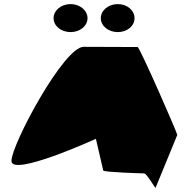

<svg xmlns="http://www.w3.org/2000/svg" viewBox="-20 -932 913 939"><path d="M36 -145C36 -65 449 -253 449 -253L485 -98C486 -90 672 -84 685 -84C698 -84 741 -6 741 -14L847 -272C847 -282 663 -702 653 -702C653 -702 486 -703 389 -703C292 -703 36 -225 36 -145ZM242 -843C242 -805 279 -775 325 -775C371 -775 408 -805 408 -843C408 -881 371 -912 325 -912C279 -912 242 -881 242 -843ZM473 -843C473 -805 510 -775 556 -775C602 -775 638 -805 638 -843C638 -881 602 -912 556 -912C510 -912 473 -881 473 -843Z"/></svg>

Font: Ampere
Style: Ext
Weight: 400
Version: Version 1